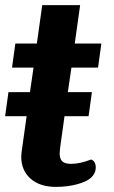

<svg xmlns="http://www.w3.org/2000/svg" viewBox="-28 -720 445 750"><path d="M251 -456 237 -360H331L318 -266H224L207 -144Q205 -128 205 -122Q205 -99 215.5 -89.5Q226 -80 250 -80Q285 -80 328 -97Q346 -90 346 -66Q346 -43 328 -26Q310 -10 272.5 0Q235 10 190 10Q128 10 91.5 -22Q55 -54 55 -108Q55 -115 57 -131L76 -266H-8L5 -360H89L103 -456H19L32 -550H116L137 -700H285L264 -550H368L355 -456Z"/></svg>

Font: Krub
Style: Bold Italic
Weight: 700
Italic angle: -8°
Designer: Ekaluck Peanpanawate
Foundry: Cadson Demak Co.,Ltd.
Version: Version 1.000; ttfautohint (v1.6)